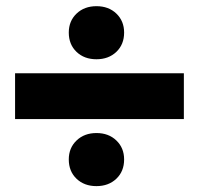

<svg xmlns="http://www.w3.org/2000/svg" viewBox="-20 -673 660 637"><path d="M590 -430V-278H30V-430ZM208.2 -565Q208.2 -603.2 234 -627.9Q259.8 -652.5 300.1 -652.5Q340.4 -652.5 366.1 -627.9Q391.8 -603.2 391.8 -565Q391.8 -525.5 366 -500.9Q340.2 -476.4 299.9 -476.4Q259.6 -476.4 233.9 -500.9Q208.2 -525.5 208.2 -565ZM208.2 -144Q208.2 -182.3 234 -206.9Q259.8 -231.6 300.1 -231.6Q340.4 -231.6 366.1 -206.9Q391.8 -182.3 391.8 -144Q391.8 -104.6 366 -80Q340.2 -55.5 299.9 -55.5Q259.6 -55.5 233.9 -80Q208.2 -104.6 208.2 -144Z"/></svg>

Font: Unbounded Variable
Style: Regular
Weight: 400
Designer: Luke Prowse, Jean-Baptiste Morizot, Fátima Lázaro, Florian Runge
Foundry: NaN
Version: Version 1.600;FEAKit 1.0